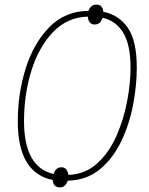

<svg xmlns="http://www.w3.org/2000/svg" viewBox="-20 -772 647 831"><path d="M239 39Q264 39 273 10Q355 8 412 -39Q469 -86 504.5 -160Q540 -234 556 -318Q572 -402 572 -479Q572 -596 533 -652Q494 -708 427 -721Q425 -752 397 -752Q373 -752 363 -725Q262 -724 194 -655Q126 -586 91.5 -477Q57 -368 57 -246Q57 -24 208 7Q211 39 239 39ZM276 -15Q271 -48 246 -48Q221 -48 212 -19Q84 -48 84 -248Q84 -364 116 -466.5Q148 -569 210 -633.5Q272 -698 360 -700Q363 -666 390 -666Q415 -666 424 -695Q482 -682 513.5 -630Q545 -578 545 -478Q545 -413 530.5 -335Q516 -257 484.5 -185Q453 -113 401.5 -65.5Q350 -18 276 -15Z"/></svg>

Font: Noto Sans UI SemiCondensed Thin
Style: Italic
Weight: 250
Width: 4
Italic angle: -12°
Designer: Monotype Design Team
Foundry: Monotype Imaging Inc.
Version: Version 1.901